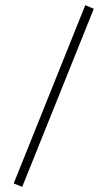

<svg xmlns="http://www.w3.org/2000/svg" viewBox="-20 -722 416 743"><path d="M33 -12 310 -702 343 -688 66 1Z"/></svg>

Font: Titillium Web[RUS by Daymarius]
Style: Regular
Weight: 200
Designer: Cyrillization by Daymarius
Foundry: Cyrillization by Daymarius
Version: Version 1.002 September 11, 2018